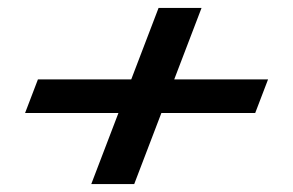

<svg xmlns="http://www.w3.org/2000/svg" viewBox="-20 -582 742 486"><path d="M381.4 -562 312.2 -381H76L43.5 -296H279.8L211 -116H319.7L388.5 -296H626L658.5 -381H421L490.2 -562Z"/></svg>

Font: Din Kursivschrift
Style: Breit
Weight: 400
Version: Version 1.089